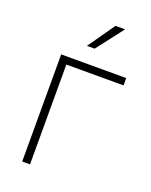

<svg xmlns="http://www.w3.org/2000/svg" viewBox="-139 -815 702 890"><g transform="rotate(20 211.5 -369.5)"><path d="M403.3 -528.3V-492.2H121.1V0H82.5V-528.3ZM181.2 -606.4 273.9 -738.8H321.3L219.2 -606.4Z"/></g></svg>

Font: Roboto ExtraLight
Style: Regular
Weight: 250
Designer: Christian Robertson
Foundry: Google
Version: Version 3.009; 2024